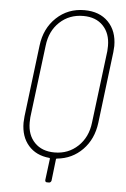

<svg xmlns="http://www.w3.org/2000/svg" viewBox="-57 -749 599 915"><g transform="rotate(5 242.5 -291.5)"><path d="M466 -550Q466 -541 464 -521L422 -179Q412 -100 362.5 -49.5Q313 1 241 8Q236 8 236 12L224 115Q223 119 220 122Q217 125 213 125H203Q194 125 194 115L207 12Q207 8 204 8Q140 2 103.5 -40Q67 -82 67 -149Q67 -159 69 -179L111 -521Q121 -604 176 -656Q231 -708 310 -708Q382 -708 424 -665Q466 -622 466 -550ZM435 -523Q436 -531 436 -548Q436 -608 401.5 -644Q367 -680 307 -680Q240 -680 194 -637Q148 -594 140 -523L97 -177Q96 -169 96 -152Q96 -92 131 -56Q166 -20 226 -20Q292 -20 338 -63.5Q384 -107 392 -177Z"/></g></svg>

Font: Barlow Semi Condensed Thin
Style: Italic
Weight: 250
Width: 4
Italic angle: -7°
Designer: Jeremy Tribby
Foundry: Tribby Type
Version: Version 1.408